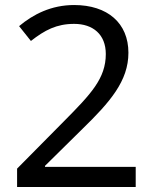

<svg xmlns="http://www.w3.org/2000/svg" viewBox="-20 -744 612 764"><path d="M520 0V-80H159V-84L308 -231C418 -338 491 -422 491 -534C491 -652 408 -724 275 -724C184 -724 112 -687 56 -640L103 -581C158 -624 205 -649 275 -649C350 -649 401 -607 401 -529C401 -432 342 -370 235 -262L48 -73V0Z"/></svg>

Font: Noto Sans Cuneiform
Style: Regular
Weight: 400
Designer: Monotype Design Team
Foundry: Monotype Imaging Inc.
Version: Version 2.001